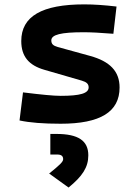

<svg xmlns="http://www.w3.org/2000/svg" viewBox="-20 -547 626 864"><path d="M252.9 9.8C431.6 9.8 518.1 -43.5 518.1 -153.3C518.1 -226.6 474.1 -271 385.3 -295.4L240.2 -335.4C219.7 -341.3 210.9 -348.6 210.9 -365.2C210.9 -391.1 254.4 -401.9 356.4 -401.9C387.2 -401.9 430.7 -399.9 490.2 -395L504.4 -517.6C451.2 -523.9 403.3 -527.3 359.4 -527.3C168.5 -527.3 75.7 -473.6 75.7 -362.3C75.7 -292.5 110.4 -252.9 179.7 -232.9L348.1 -184.1C369.6 -177.7 378.9 -169.4 378.9 -153.8C378.9 -127 341.3 -115.7 252.9 -115.7C221.2 -115.7 165.5 -121.1 83.5 -131.3L67.9 -4.9C113.8 4.9 173.8 9.8 252.9 9.8ZM288.6 296.9C350.6 246.1 377.4 206.1 377.4 151.9C377.4 85.9 332 55.7 233.4 55.7H206.5V148.4H238.3C255.9 148.4 264.2 155.3 264.2 169.4C264.2 181.2 249 195.3 201.2 233.9Z"/></svg>

Font: CaskaydiaCove Nerd Font
Style: Bold
Weight: 700
Designer: Aaron Bell
Foundry: Saja Typeworks
Version: Version 2111.1;Nerd Fonts 2.3.0